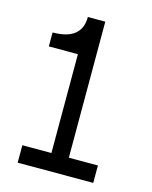

<svg xmlns="http://www.w3.org/2000/svg" viewBox="-101 -712 617 779"><g transform="rotate(15 207.5 -322.5)"><path d="M366.2 0H48.8V-73.2H170.9V-488.3H48.8V-546.9Q170.9 -546.9 170.9 -644.5H244.1V-73.2H366.2Z"/></g></svg>

Font: Catrinity
Style: Regular
Weight: 400
Designer: Alexander Lange
Foundry: High-Logic / Made with FontCreator
Version: Version 2.090;May 20, 2024;FontCreator 15.0.0.2974 64-bit